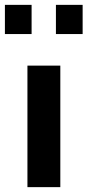

<svg xmlns="http://www.w3.org/2000/svg" viewBox="-48 -770 360 790"><path d="M292 -629.9H182.1V-750H292ZM82 -629.9H-27.8V-750H82ZM200.2 0H64.9V-500H200.2Z"/></svg>

Font: Perun
Style: Bold
Weight: 700
Foundry: Copyright (c) Stefan Peev, Context Ltd, 2016
Version: Version 1.0000